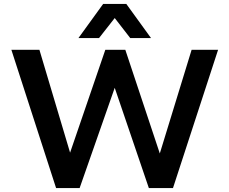

<svg xmlns="http://www.w3.org/2000/svg" viewBox="-20 -959 1169 979"><path d="M266 0 38 -705H181L342 -165H332L517 -705H619L799 -164H791L957 -705H1092L862 0H739L563 -517H567L386 0ZM380 -765 506 -939H624L750 -765H644L565 -867L485 -765Z"/></svg>

Font: Nunito Sans 8pt
Style: Bold
Weight: 700
Version: Version 3.101;gftools[0.9.27]